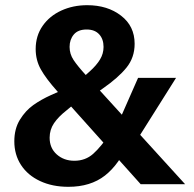

<svg xmlns="http://www.w3.org/2000/svg" viewBox="-20 -710 746 740"><path d="M243.5 10Q181.8 10 134.4 -12.2Q87 -34.3 61.1 -74Q35.2 -113.7 35.2 -165.4Q35.2 -213.8 56.8 -248.8Q78.4 -283.8 108.4 -305.1Q138.4 -326.4 176.8 -343.7L278.4 -388.7L288.3 -401.2L326.3 -435.2Q351.5 -457.8 365.3 -480.4Q379.1 -503 379.1 -529.2Q379.1 -559.4 362.1 -577.9Q345.2 -596.3 313.9 -596.3Q280.7 -596.3 264.4 -576.9Q248.2 -557.5 248.2 -529.2Q248.2 -502 263.5 -478.8Q278.8 -455.7 312.1 -419.1Q314.4 -416.8 315.1 -415.8Q315.7 -414.9 318 -412.6L693.5 0H522.3L226 -330.7Q217.5 -340.5 200.6 -358.4Q157.2 -407.1 137.4 -442.6Q117.5 -478.2 117.5 -520.9Q117.5 -571.9 144.3 -610.3Q171 -648.6 216.3 -669.3Q261.5 -690 315.9 -690Q394.4 -690 446.6 -649.6Q498.9 -609.3 498.9 -541.3Q498.9 -488.2 467.5 -449.4Q436.2 -410.6 376.1 -368.8L332.5 -338.2L297.3 -335.5L236.9 -285Q204.7 -259.8 188 -234.9Q171.3 -210.1 171.3 -179.2Q171.3 -139.3 198.7 -114.9Q226.2 -90.4 266.7 -90.4Q308.9 -90.4 339 -117Q369.1 -143.6 409.2 -202.5L423.3 -208L512.2 -410H658.6L507.6 -170.2L476.9 -163.5Q439.9 -76.6 384.4 -33.3Q328.9 10 243.5 10Z"/></svg>

Font: TASA Orbiter VF Text
Style: Regular
Weight: 400
Designer: Weizhong Zhang
Foundry: 本地遙控
Version: Version 1.001;Glyphs 3.2 (3192)